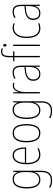

<svg xmlns="http://www.w3.org/2000/svg" viewBox="1348 -2154 1046 3783"><g transform="rotate(-90 1871.5 -262.0)"><path d="M231 -537Q293 -537 325 -507.5Q357 -478 372 -439H374L378 -527H399V32Q399 132 354 186.5Q309 241 208 241Q166 241 132.5 232.5Q99 224 70 209V180Q100 197 133 206.5Q166 216 208 216Q293 216 333 170Q373 124 373 32V-14Q373 -39 373 -61Q373 -83 375 -113H373Q359 -58 320.5 -24Q282 10 222 10Q141 10 95.5 -56.5Q50 -123 50 -260Q50 -389 94 -463Q138 -537 231 -537ZM231 -512Q149 -512 113 -443.5Q77 -375 77 -260Q77 -136 114 -75.5Q151 -15 222 -15Q266 -15 295 -34Q324 -53 341 -84.5Q358 -116 365.5 -154Q373 -192 373 -229V-317Q373 -371 359 -415Q345 -459 314.5 -485.5Q284 -512 231 -512Z M702 -537Q759 -537 793.5 -503.5Q828 -470 843 -415.5Q858 -361 858 -298V-271H553Q552 -147 594 -81Q636 -15 717 -15Q751 -15 779.5 -23.5Q808 -32 841 -51V-22Q814 -7 784 1.5Q754 10 717 10Q618 10 572.5 -64.5Q527 -139 527 -262Q527 -342 546 -404Q565 -466 603.5 -501.5Q642 -537 702 -537ZM702 -512Q639 -512 599.5 -458Q560 -404 554 -295H833Q834 -356 820.5 -405.5Q807 -455 777.5 -483.5Q748 -512 702 -512Z M1319 -264Q1319 -132 1275 -61Q1231 10 1140 10Q1050 10 1004.5 -61.5Q959 -133 959 -265Q959 -396 1005 -466.5Q1051 -537 1141 -537Q1205 -537 1244 -503Q1283 -469 1301 -407.5Q1319 -346 1319 -264ZM986 -265Q986 -147 1023.5 -81Q1061 -15 1140 -15Q1219 -15 1255.5 -79Q1292 -143 1292 -265Q1292 -339 1277.5 -394.5Q1263 -450 1230 -481Q1197 -512 1141 -512Q1062 -512 1024 -447.5Q986 -383 986 -265Z M1600 -537Q1662 -537 1694 -507.5Q1726 -478 1741 -439H1743L1747 -527H1768V32Q1768 132 1723 186.5Q1678 241 1577 241Q1535 241 1501.5 232.5Q1468 224 1439 209V180Q1469 197 1502 206.5Q1535 216 1577 216Q1662 216 1702 170Q1742 124 1742 32V-14Q1742 -39 1742 -61Q1742 -83 1744 -113H1742Q1728 -58 1689.5 -24Q1651 10 1591 10Q1510 10 1464.5 -56.5Q1419 -123 1419 -260Q1419 -389 1463 -463Q1507 -537 1600 -537ZM1600 -512Q1518 -512 1482 -443.5Q1446 -375 1446 -260Q1446 -136 1483 -75.5Q1520 -15 1591 -15Q1635 -15 1664 -34Q1693 -53 1710 -84.5Q1727 -116 1734.5 -154Q1742 -192 1742 -229V-317Q1742 -371 1728 -415Q1714 -459 1683.5 -485.5Q1653 -512 1600 -512Z M2076 -535Q2091 -535 2105.5 -532.5Q2120 -530 2133 -524L2126 -500Q2116 -504 2103.5 -507Q2091 -510 2076 -510Q2033 -510 2005 -476.5Q1977 -443 1963 -391.5Q1949 -340 1949 -284V0H1923V-527H1944L1948 -415H1950Q1958 -443 1974 -470.5Q1990 -498 2015 -516.5Q2040 -535 2076 -535Z M2336 -537Q2405 -537 2438 -495Q2471 -453 2471 -355V0H2449L2447 -96H2445Q2437 -70 2420.5 -45.5Q2404 -21 2375.5 -5.5Q2347 10 2304 10Q2236 10 2203.5 -31Q2171 -72 2171 -129Q2171 -208 2223 -247.5Q2275 -287 2370 -296L2445 -303V-351Q2445 -441 2419 -476.5Q2393 -512 2336 -512Q2311 -512 2282 -505Q2253 -498 2221 -479L2210 -503Q2240 -519 2272 -528Q2304 -537 2336 -537ZM2370 -273Q2286 -265 2242 -230.5Q2198 -196 2198 -129Q2198 -74 2226 -43.5Q2254 -13 2304 -13Q2379 -13 2412 -70.5Q2445 -128 2445 -220V-279Z M2752 -502H2661V0H2635V-502H2554V-524L2635 -528V-604Q2635 -685 2660.5 -725Q2686 -765 2748 -765Q2769 -765 2785 -761.5Q2801 -758 2814 -752L2806 -729Q2793 -735 2777.5 -738Q2762 -741 2748 -741Q2699 -741 2680 -708.5Q2661 -676 2661 -600V-527H2752Z M2871 -723Q2887 -723 2892 -713Q2897 -703 2897 -691Q2897 -676 2890.5 -666.5Q2884 -657 2870 -657Q2857 -657 2851 -667Q2845 -677 2845 -690Q2845 -702 2850.5 -712.5Q2856 -723 2871 -723ZM2883 -527V0H2857V-527Z M3205 10Q3139 10 3097 -23.5Q3055 -57 3034.5 -117.5Q3014 -178 3014 -258Q3014 -390 3068 -463.5Q3122 -537 3217 -537Q3266 -537 3306 -517L3297 -494Q3278 -504 3258 -508Q3238 -512 3217 -512Q3135 -512 3087.5 -446Q3040 -380 3040 -258Q3040 -188 3057 -133Q3074 -78 3111 -46.5Q3148 -15 3207 -15Q3257 -15 3304 -35V-9Q3284 -1 3258 4.5Q3232 10 3205 10Z M3535 -537Q3604 -537 3637 -495Q3670 -453 3670 -355V0H3648L3646 -96H3644Q3636 -70 3619.5 -45.5Q3603 -21 3574.5 -5.5Q3546 10 3503 10Q3435 10 3402.5 -31Q3370 -72 3370 -129Q3370 -208 3422 -247.5Q3474 -287 3569 -296L3644 -303V-351Q3644 -441 3618 -476.5Q3592 -512 3535 -512Q3510 -512 3481 -505Q3452 -498 3420 -479L3409 -503Q3439 -519 3471 -528Q3503 -537 3535 -537ZM3569 -273Q3485 -265 3441 -230.5Q3397 -196 3397 -129Q3397 -74 3425 -43.5Q3453 -13 3503 -13Q3578 -13 3611 -70.5Q3644 -128 3644 -220V-279Z"/></g></svg>

Font: Noto Sans Bengali Condensed Thin
Style: Regular
Weight: 100
Width: 3
Designer: Joana Ranito - Universal Thirst; Jelle Bosma - Monotype Design Team
Foundry: Universal Thirst ehf.
Version: Version 3.000; ttfautohint (v1.8.4.7-5d5b)